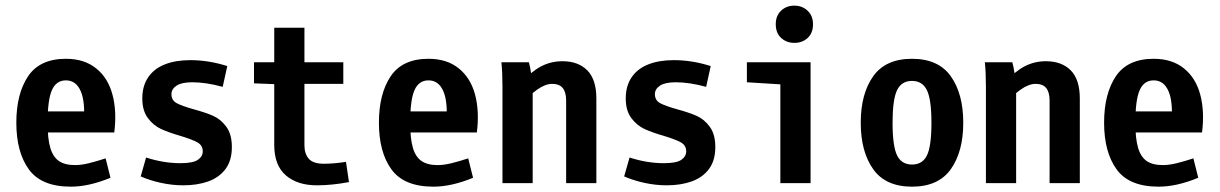

<svg xmlns="http://www.w3.org/2000/svg" viewBox="-20 -663 4415 695"><path d="M218.8 -450.2Q285.2 -450.2 328.1 -415.5Q371.1 -380.9 387.2 -320.3Q403.3 -259.8 393.6 -183.6H99.6V-259.8H322.3L283.2 -218.8Q289.1 -294.9 272 -333.5Q254.9 -372.1 218.8 -372.1Q183.6 -372.1 168 -336.9Q152.3 -301.8 152.3 -218.8Q152.3 -161.1 162.1 -127.9Q171.9 -94.7 193.4 -80.1Q214.8 -65.4 252 -65.4Q274.4 -65.4 302.2 -72.3Q330.1 -79.1 362.3 -89.8L379.9 -19.5Q301.8 12.7 236.3 12.7Q129.9 12.7 84.5 -49.8Q39.1 -112.3 39.1 -218.8Q39.1 -323.2 81.5 -386.7Q124 -450.2 218.8 -450.2Z M489.3 -24.4 508.8 -92.8Q572.3 -72.3 632.8 -72.3Q678.7 -72.3 696.3 -84.5Q713.9 -96.7 713.9 -115.2Q713.9 -136.7 694.8 -147.5Q675.8 -158.2 633.8 -170.9Q589.8 -183.6 562.5 -196.3Q535.2 -209 515.1 -235.8Q495.1 -262.7 495.1 -306.6Q495.1 -351.6 516.1 -382.8Q537.1 -414.1 576.2 -429.7Q615.2 -445.3 668.9 -445.3Q735.4 -445.3 802.7 -423.8L786.1 -348.6Q725.6 -365.2 675.8 -365.2Q637.7 -365.2 619.1 -353Q600.6 -340.8 600.6 -322.3Q600.6 -299.8 619.6 -289.6Q638.7 -279.3 680.7 -267.6Q723.6 -255.9 751.5 -243.7Q779.3 -231.4 799.3 -204.1Q819.3 -176.8 819.3 -130.9Q819.3 -82 796.4 -51.3Q773.4 -20.5 733.9 -6.3Q694.3 7.8 643.6 7.8Q603.5 7.8 563 -1Q522.5 -9.8 489.3 -24.4Z M1082 -562.5V-437.5H1222.7V-359.4H1082V-136.7Q1082 -106.4 1097.7 -88.4Q1113.3 -70.3 1152.3 -70.3Q1188.5 -70.3 1232.4 -77.1L1243.2 -3.9Q1181.6 7.8 1127 7.8Q1056.6 7.8 1014.6 -28.3Q972.7 -64.5 972.7 -138.7V-358.4L899.4 -361.3V-437.5H972.7V-562.5Z M1531.2 -450.2Q1597.7 -450.2 1640.6 -415.5Q1683.6 -380.9 1699.7 -320.3Q1715.8 -259.8 1706.1 -183.6H1412.1V-259.8H1634.8L1595.7 -218.8Q1601.6 -294.9 1584.5 -333.5Q1567.4 -372.1 1531.2 -372.1Q1496.1 -372.1 1480.5 -336.9Q1464.8 -301.8 1464.8 -218.8Q1464.8 -161.1 1474.6 -127.9Q1484.4 -94.7 1505.9 -80.1Q1527.3 -65.4 1564.5 -65.4Q1586.9 -65.4 1614.7 -72.3Q1642.6 -79.1 1674.8 -89.8L1692.4 -19.5Q1614.3 12.7 1548.8 12.7Q1442.4 12.7 1397 -49.8Q1351.6 -112.3 1351.6 -218.8Q1351.6 -323.2 1394 -386.7Q1436.5 -450.2 1531.2 -450.2Z M1794.9 -437.5H1894.5Q1899.4 -419.9 1902.8 -395Q1906.2 -370.1 1906.2 -347.7V-342.8H1908.2V0H1798.8V-349.6Q1798.8 -402.3 1794.9 -437.5ZM1978.5 -359.4Q1954.1 -359.4 1924.8 -338.9Q1895.5 -318.4 1871.1 -285.2L1828.1 -326.2Q1876 -380.9 1919.4 -411.1Q1962.9 -441.4 2015.6 -441.4Q2073.2 -441.4 2106 -408.2Q2138.7 -375 2138.7 -306.6V0H2029.3V-298.8Q2029.3 -329.1 2017.1 -344.2Q2004.9 -359.4 1978.5 -359.4Z M2239.3 -24.4 2258.8 -92.8Q2322.3 -72.3 2382.8 -72.3Q2428.7 -72.3 2446.3 -84.5Q2463.9 -96.7 2463.9 -115.2Q2463.9 -136.7 2444.8 -147.5Q2425.8 -158.2 2383.8 -170.9Q2339.8 -183.6 2312.5 -196.3Q2285.2 -209 2265.1 -235.8Q2245.1 -262.7 2245.1 -306.6Q2245.1 -351.6 2266.1 -382.8Q2287.1 -414.1 2326.2 -429.7Q2365.2 -445.3 2418.9 -445.3Q2485.4 -445.3 2552.7 -423.8L2536.1 -348.6Q2475.6 -365.2 2425.8 -365.2Q2387.7 -365.2 2369.1 -353Q2350.6 -340.8 2350.6 -322.3Q2350.6 -299.8 2369.6 -289.6Q2388.7 -279.3 2430.7 -267.6Q2473.6 -255.9 2501.5 -243.7Q2529.3 -231.4 2549.3 -204.1Q2569.3 -176.8 2569.3 -130.9Q2569.3 -82 2546.4 -51.3Q2523.4 -20.5 2483.9 -6.3Q2444.3 7.8 2393.6 7.8Q2353.5 7.8 2313 -1Q2272.5 -9.8 2239.3 -24.4Z M2804.7 -357.7 2683.6 -365.2V-437.5H2914.1V0H2804.7ZM2855.3 -642.6Q2883.8 -642.6 2903.3 -624.3Q2922.9 -606 2922.9 -575.2Q2922.9 -543.2 2903.5 -525.5Q2884.1 -507.8 2855.6 -507.8Q2827.1 -507.8 2807.6 -525.6Q2788.1 -543.4 2788.1 -575.5Q2788.1 -606.4 2807.5 -624.5Q2826.8 -642.6 2855.3 -642.6Z M3095.7 -218.8Q3095.7 -323.2 3140.6 -386.7Q3185.5 -450.2 3281.2 -450.2Q3377 -450.2 3421.9 -386.7Q3466.8 -323.2 3466.8 -218.8Q3466.8 -114.3 3421.9 -50.8Q3377 12.7 3281.2 12.7Q3185.5 12.7 3140.6 -50.8Q3095.7 -114.3 3095.7 -218.8ZM3351.6 -218.7Q3351.6 -302.7 3335.3 -336.4Q3319.1 -370.1 3281.1 -370.1Q3243.2 -370.1 3227.1 -336.4Q3210.9 -302.7 3210.9 -218.7Q3210.9 -133.8 3227.2 -100.6Q3243.4 -67.4 3281.4 -67.4Q3319.3 -67.4 3335.4 -100.6Q3351.6 -133.8 3351.6 -218.7Z M3544.9 -437.5H3644.5Q3649.4 -419.9 3652.8 -395Q3656.2 -370.1 3656.2 -347.7V-342.8H3658.2V0H3548.8V-349.6Q3548.8 -402.3 3544.9 -437.5ZM3728.5 -359.4Q3704.1 -359.4 3674.8 -338.9Q3645.5 -318.4 3621.1 -285.2L3578.1 -326.2Q3626 -380.9 3669.4 -411.1Q3712.9 -441.4 3765.6 -441.4Q3823.2 -441.4 3856 -408.2Q3888.7 -375 3888.7 -306.6V0H3779.3V-298.8Q3779.3 -329.1 3767.1 -344.2Q3754.9 -359.4 3728.5 -359.4Z M4156.2 -450.2Q4222.7 -450.2 4265.6 -415.5Q4308.6 -380.9 4324.7 -320.3Q4340.8 -259.8 4331.1 -183.6H4037.1V-259.8H4259.8L4220.7 -218.8Q4226.6 -294.9 4209.5 -333.5Q4192.4 -372.1 4156.2 -372.1Q4121.1 -372.1 4105.5 -336.9Q4089.8 -301.8 4089.8 -218.8Q4089.8 -161.1 4099.6 -127.9Q4109.4 -94.7 4130.9 -80.1Q4152.3 -65.4 4189.5 -65.4Q4211.9 -65.4 4239.7 -72.3Q4267.6 -79.1 4299.8 -89.8L4317.4 -19.5Q4239.3 12.7 4173.8 12.7Q4067.4 12.7 4022 -49.8Q3976.6 -112.3 3976.6 -218.8Q3976.6 -323.2 4019 -386.7Q4061.5 -450.2 4156.2 -450.2Z"/></svg>

Font: Sudo Var
Style: Regular
Weight: 400
Monospace: yes
Designer: Jens Kutilek
Foundry: Jens Kutilek
Version: Version 0.065;FEAKit 1.0